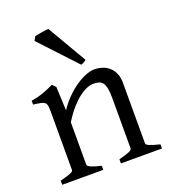

<svg xmlns="http://www.w3.org/2000/svg" viewBox="-133 -825 819 923"><g transform="rotate(-20 276.0 -363.5)"><path d="M327.1 0V-21Q362.3 -30.3 378.9 -37.1Q395.5 -43.9 395.5 -50.8V-309.1Q395.5 -338.9 392.1 -357.4Q388.7 -376 381.3 -386.7Q374 -397.5 362.1 -401.4Q350.1 -405.3 333 -405.3Q317.9 -405.3 299.3 -397.9Q280.8 -390.6 259.5 -374.5Q238.3 -358.4 215.1 -332.3Q191.9 -306.2 168.5 -268.1V-50.8Q168.5 -43.5 186.8 -35.6Q205.1 -27.8 236.8 -21V0H26.9V-21Q59.1 -29.3 77.1 -35.9Q95.2 -42.5 95.2 -50.8V-347.2Q95.2 -366.2 93.8 -377.4Q92.3 -388.7 85.7 -395Q79.1 -401.4 65.4 -404.3Q51.8 -407.2 26.9 -410.2V-429.7Q60.1 -435.1 88.4 -445.1Q116.7 -455.1 144 -468.8L161.1 -451.7L166.5 -330.1Q188 -362.8 213.9 -388.4Q239.7 -414.1 266.1 -431.9Q292.5 -449.7 317.1 -459.2Q341.8 -468.8 360.8 -468.8Q381.8 -468.8 401.4 -462.4Q420.9 -456.1 435.8 -442.9Q450.7 -429.7 459.7 -409.4Q468.8 -389.2 468.8 -361.8V-50.8Q468.8 -43.9 483.6 -37.4Q498.5 -30.8 537.1 -21V0ZM337.4 -526.4Q331.1 -520.5 324.7 -517.1Q318.4 -513.7 310.1 -511.2L138.2 -695.3L148.9 -715.3Q153.8 -716.8 163.3 -718.5Q172.9 -720.2 183.3 -722.2Q193.8 -724.1 204.1 -725.3Q214.4 -726.6 220.2 -727.1Z"/></g></svg>

Font: Gentium Plus
Style: Regular
Weight: 400
Designer: J. Victor Gaultney, Annie Olsen, Iska Routamaa
Foundry: SIL International
Version: Version 1.510